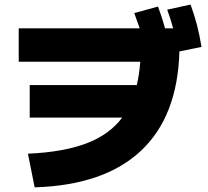

<svg xmlns="http://www.w3.org/2000/svg" viewBox="-20 -802 904 836"><path d="M512.2 -290H109.4V-431.6H575.7Q586.4 -477.1 590.8 -533.2H61.5V-678.7H588.4Q578.1 -709 564.5 -745.1L668 -773.4Q684.1 -731.4 698.7 -678.7H733.9Q722.7 -720.2 708 -759.8L809.6 -782.2Q826.2 -737.8 837.6 -693.4Q849.1 -648.9 857.4 -597.7L761.2 -578.1Q753.4 -295.4 593.8 -145.5Q434.1 4.4 130.9 13.7L101.6 -132.8Q255.4 -139.6 355.7 -177.5Q456.1 -215.3 512.2 -290Z"/></svg>

Font: Pretendard GOV Black
Style: Regular
Weight: 900
Designer: Base glyphs from Inter by Rasmus Andersson; Hangeul glyphs from Noto Sans CJK(Source Han Sans) by Jang Soo-young and Kan
Foundry: Kil Hyung-jin
Version: Version 1.309